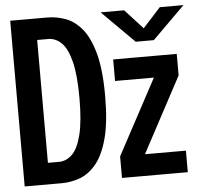

<svg xmlns="http://www.w3.org/2000/svg" viewBox="-51 -755 855 808"><g transform="rotate(-5 376.5 -351.0)"><path d="M403 -702H502.5L578 -619.5L653 -702H753L616 -566H539.5ZM21 0V-700H178.5Q215 -700 252.5 -687Q290 -674 321.5 -637.5Q353 -601 372.2 -531.8Q391.5 -462.5 391.5 -350Q391.5 -237.5 372.2 -168.2Q353 -99 321.5 -62.5Q290 -26 252.5 -13Q215 0 178.5 0ZM127 -90.5H173.5Q205 -90.5 229.8 -114.8Q254.5 -139 268.8 -196Q283 -253 283 -350Q283 -447.5 268.8 -504.2Q254.5 -561 229.8 -585.2Q205 -609.5 173.5 -609.5H127ZM432 0V-91L602.5 -409H438.5V-500H707V-409L537 -91H710V0Z"/></g></svg>

Font: Trispace SemiCondensed Medium
Style: Regular
Weight: 500
Width: 4
Designer: Tyler Finck
Foundry: Etcetera Type Company
Version: Version 1.210; ttfautohint (v1.8.3)